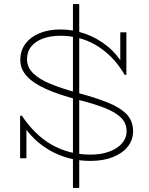

<svg xmlns="http://www.w3.org/2000/svg" viewBox="-20 -779 734 945"><path d="M425 13Q370 13 320.5 0Q271 -13 227.5 -37.5Q184 -62 148.5 -96.5Q113 -131 87 -174L110 -173V0H79V-209L87 -210Q119 -163 155.5 -127Q192 -91 234 -67Q276 -43 324 -30.5Q372 -18 425 -18Q477 -18 517 -32.5Q557 -47 580 -73Q603 -99 603 -133Q603 -173 575.5 -200Q548 -227 494.5 -248Q441 -269 361 -289Q269 -313 206.5 -341Q144 -369 112 -404Q80 -439 80 -484Q80 -530 105 -563.5Q130 -597 174.5 -615.5Q219 -634 278 -634Q338 -634 397.5 -613.5Q457 -593 508 -552Q559 -511 594 -447L572 -448V-620H602V-411L594 -410Q563 -463 526 -499.5Q489 -536 448.5 -559Q408 -582 365 -592.5Q322 -603 278 -603Q229 -603 192 -589.5Q155 -576 134 -550.5Q113 -525 113 -487Q113 -448 143 -418.5Q173 -389 229 -366Q285 -343 362 -322Q449 -299 510 -274.5Q571 -250 603 -217Q635 -184 635 -133Q635 -90 608.5 -57Q582 -24 535 -5.5Q488 13 425 13ZM339 146V-8V-15V-608V-618V-759H370V-613V-600V-13V-1V146Z"/></svg>

Font: BioRhyme ExtraBold ExtraLight
Style: Regular
Weight: 250
Version: Version 1.600;gftools[0.9.33]